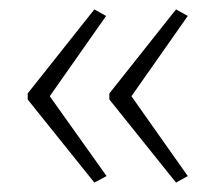

<svg xmlns="http://www.w3.org/2000/svg" viewBox="-20 -480 459 409"><path d="M39 -281 181 -460 206 -446 86 -275 207 -105 181 -91 39 -268ZM213 -281 355 -460 380 -446 260 -275 380 -105 355 -91 213 -268Z"/></svg>

Font: Noto Sans Myanmar UI ExtraCondensed ExtraLight
Style: Regular
Weight: 200
Width: 2
Designer: Monotype Design Team
Foundry: Monotype Imaging Inc.
Version: Version 2.103; ttfautohint (v1.8.4.7-5d5b)